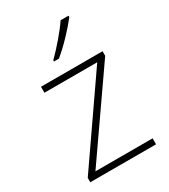

<svg xmlns="http://www.w3.org/2000/svg" viewBox="-188 -857 835 948"><g transform="rotate(-30 229.5 -383.0)"><path d="M359 -758V-766H314C286 -723 225 -653 184 -613V-606H212C264 -648 326 -715 359 -758ZM416 0V-34H90L417 -504V-530H66V-496H367L41 -25V0Z"/></g></svg>

Font: Noto Sans Tamil ExtraLight
Style: Regular
Weight: 200
Designer: Jelle Bosma - Monotype Design Team
Foundry: Monotype Imaging Inc.
Version: Version 2.004